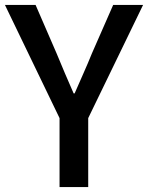

<svg xmlns="http://www.w3.org/2000/svg" viewBox="-23 -757 599 777"><path d="M218 0H334V-279L556 -737H435L349 -541C327 -486 303 -435 279 -379H275C250 -435 229 -486 206 -541L121 -737H-3L218 -279Z"/></svg>

Font: Noto Sans HK Medium
Style: Regular
Weight: 500
Designer: Ryoko NISHIZUKA 西塚涼子 (kana, bopomofo & ideographs); Paul D. Hunt (Latin, Greek & Cyrillic); Sandoll Communications 산돌커뮤니
Foundry: Adobe
Version: Version 2.002;hotconv 1.0.116;makeotfexe 2.5.65601